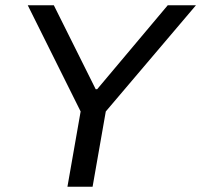

<svg xmlns="http://www.w3.org/2000/svg" viewBox="-20 -706 761 726"><path d="M235 0 284.9 -284.5 85 -686H183.6L341.8 -368.8H347.5L614.2 -686H720.9L380 -284.5L330.1 0Z"/></svg>

Font: Archivo Variable SemiBold
Style: Italic
Weight: 600
Italic angle: -10°
Designer: Hector Gatti
Foundry: Omnibus-Type
Version: Version 2.001